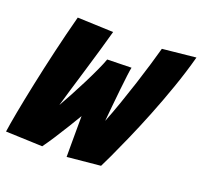

<svg xmlns="http://www.w3.org/2000/svg" viewBox="-132 -831 1025 976"><g transform="rotate(20 380.5 -343.0)"><path d="M323 7.5Q323 -18.5 323 -57.8Q323 -97 323.2 -138.5Q323.5 -180 323.5 -213.5Q306 -184 281.5 -144Q257 -104 231.8 -65.2Q206.5 -26.5 188 -1L-10.5 -8.5Q-5 -48 8.2 -119.2Q21.5 -190.5 40.8 -282.2Q60 -374 83.8 -475.8Q107.5 -577.5 134 -677.5L328 -670Q316 -625 298 -564Q280 -503 260.8 -438.5Q241.5 -374 224.5 -318Q207.5 -262 198 -227.5Q215 -257 237.2 -298.2Q259.5 -339.5 281.5 -383.2Q303.5 -427 321.2 -465.5Q339 -504 347.5 -528.5L478 -531.5Q475 -519 470.8 -485.2Q466.5 -451.5 461.8 -406.8Q457 -362 452.5 -315.8Q448 -269.5 444.5 -231.5Q465.5 -284.5 486.8 -345.5Q508 -406.5 527.8 -467.5Q547.5 -528.5 563.5 -582.2Q579.5 -636 590 -674.5L770.5 -693Q747.5 -607.5 716.2 -518.2Q685 -429 651.5 -345.2Q618 -261.5 587 -191.5Q556 -121.5 533.8 -73.8Q511.5 -26 503 -10Z"/></g></svg>

Font: Grandstander ExtraBold
Style: Italic
Weight: 800
Italic angle: -15°
Designer: Tyler Finck
Foundry: Etcetera Type Co
Version: Version 1.200; ttfautohint (v1.8.3)